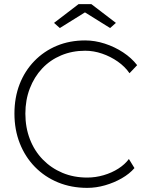

<svg xmlns="http://www.w3.org/2000/svg" viewBox="-20 -901 714 931"><path d="M50 -350Q50 -428 75 -492.5Q100 -557 146.5 -605Q193 -653 255.5 -679Q318 -705 393 -705Q440 -705 488 -689.5Q536 -674 577 -647Q618 -620 645 -585L608 -546Q586 -578 551 -602.5Q516 -627 475 -641Q434 -655 393 -655Q330 -655 276.5 -632.5Q223 -610 184.5 -569Q146 -528 124.5 -472Q103 -416 103 -350Q103 -283 125 -226Q147 -169 187.5 -127.5Q228 -86 282.5 -63Q337 -40 403 -40Q443 -40 482.5 -51.5Q522 -63 554 -83.5Q586 -104 605 -130L632 -86Q608 -58 570.5 -36.5Q533 -15 489.5 -2.5Q446 10 403 10Q326 10 261.5 -16.5Q197 -43 149.5 -91.5Q102 -140 76 -206Q50 -272 50 -350ZM361 -881H423L542 -790L514 -765L392 -841L270 -765L242 -790Z"/></svg>

Font: Mach ExtraLight
Style: Regular
Weight: 250
Version: Version 1.002